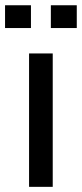

<svg xmlns="http://www.w3.org/2000/svg" viewBox="-22 -725 318 745"><path d="M90.8 -517.6H182.6V0H90.8ZM-2.4 -704.6H98.1V-616.2H-2.4ZM175.3 -704.6H275.9V-616.2H175.3Z"/></svg>

Font: Monda
Style: Regular
Weight: 400
Designer: Vernon Adams
Foundry: Vernon Adams
Version: Version 2.100; ttfautohint (v1.8.3)